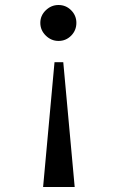

<svg xmlns="http://www.w3.org/2000/svg" viewBox="-20 -752 458 772"><path d="M142.1 0ZM199.2 -502H234.4L280.3 0H153.3ZM287.1 -660.2Q287.1 -629.9 266.1 -608.6Q245.1 -587.4 215.3 -587.4Q186 -587.4 164.1 -608.9Q142.1 -630.4 142.1 -660.2Q142.1 -689.5 164.1 -710.7Q186 -731.9 215.3 -731.9Q245.1 -731.9 266.1 -710.7Q287.1 -689.5 287.1 -660.2Z"/></svg>

Font: Trocchi
Style: Regular
Weight: 400
Designer: vernon adams
Version: Version 1.0; ttfautohint (v0.8) -l 6 -r 50 -G 100